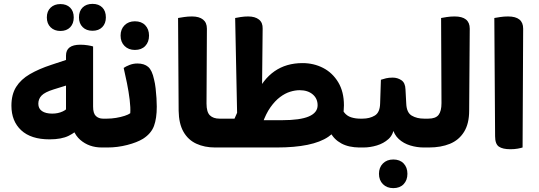

<svg xmlns="http://www.w3.org/2000/svg" viewBox="-20 -762 2787 992"><path d="M343 -165 392 -103Q372 -79 335 -60.5Q298 -42 236 -42Q140 -42 89.5 -89Q39 -136 39 -216Q39 -274 63.5 -313Q88 -352 134.5 -379Q181 -406 245 -427L344 -460V-327L257 -300Q212 -286 195 -268.5Q178 -251 178 -226Q178 -201 197 -188Q216 -175 250 -175Q280 -175 304.5 -186.5Q329 -198 333 -214L321 -152V-475Q321 -531 395 -531Q415 -531 433.5 -528Q452 -525 461 -522V-211Q461 -176 475.5 -162.5Q490 -149 512 -149H527V0H506Q440 0 394.5 -39.5Q349 -79 343 -165ZM527 0V-149Q535 -136 539.5 -117.5Q544 -99 544 -75Q544 -51 539.5 -32Q535 -13 527 0ZM292 -602Q261 -602 241.5 -621Q222 -640 222 -672Q222 -704 241.5 -722.5Q261 -741 292 -741Q324 -741 342.5 -722.5Q361 -704 361 -672Q361 -640 342.5 -621Q324 -602 292 -602ZM458 -603Q426 -603 407 -622Q388 -641 388 -672Q388 -705 407 -723.5Q426 -742 458 -742Q490 -742 508.5 -723.5Q527 -705 527 -672Q527 -641 508.5 -622Q490 -603 458 -603Z M511 0V-149H533Q556 -149 580 -153Q604 -157 624 -163.5Q644 -170 653 -177Q655 -205 650 -246.5Q645 -288 636 -332.5Q627 -377 619 -411Q630 -419 649.5 -426.5Q669 -434 690 -434Q725 -434 745.5 -416.5Q766 -399 776 -351Q781 -332 784 -306Q787 -280 788.5 -255Q790 -230 790 -211Q790 -150 775.5 -111Q761 -72 719 -45Q688 -26 637.5 -13Q587 0 536 0ZM677 -504Q644 -504 623.5 -524.5Q603 -545 603 -578Q603 -611 623.5 -631.5Q644 -652 677 -652Q711 -652 730.5 -631.5Q750 -611 750 -578Q750 -545 730.5 -524.5Q711 -504 677 -504Z M1049 -614 1047 -227Q1047 -183 1064.5 -166Q1082 -149 1114 -149H1131V0H1091Q1037 0 994.5 -19.5Q952 -39 928 -81Q904 -123 903 -190L900 -669Q911 -671 931 -674Q951 -677 972 -677Q1009 -677 1029 -661Q1049 -645 1049 -614ZM1131 0V-149Q1139 -135 1143.5 -117Q1148 -99 1148 -75Q1148 -51 1143.5 -31.5Q1139 -12 1131 0Z M1839 0Q1782 0 1743.5 -21Q1705 -42 1686.5 -79Q1668 -116 1667 -164L1744 -235Q1744 -200 1758 -181.5Q1772 -163 1794 -156Q1816 -149 1840 -149H1845V0ZM1845 0V-149Q1853 -136 1857.5 -117.5Q1862 -99 1862 -75Q1862 -51 1857.5 -32Q1853 -13 1845 0ZM1437 -141Q1531 -141 1576 -160.5Q1621 -180 1621 -218Q1621 -253 1595.5 -274.5Q1570 -296 1528 -296Q1505 -296 1479 -288Q1453 -280 1427 -260.5Q1401 -241 1377.5 -208Q1354 -175 1336 -124L1178 -118L1219 -211L1302 -270Q1338 -352 1398.5 -394Q1459 -436 1543 -436Q1601 -436 1649.5 -411Q1698 -386 1727.5 -337Q1757 -288 1757 -218Q1757 -110 1676 -55Q1595 0 1410 0Q1373 0 1334.5 0Q1296 0 1258.5 0Q1221 0 1184.5 0Q1148 0 1115 0V-149H1252L1301 -141Q1332 -141 1366.5 -141Q1401 -141 1437 -141ZM1207 -82 1195 -669Q1204 -671 1223.5 -674Q1243 -677 1262 -677Q1298 -677 1318 -661Q1338 -645 1337 -614L1332 -121Z M1829 0V-149H1853Q1890 -149 1916.5 -165Q1943 -181 1944 -228L1948 -350Q1960 -354 1974.5 -357.5Q1989 -361 2009 -361Q2034 -361 2054 -347.5Q2074 -334 2075 -300L2079 -226Q2081 -180 2107.5 -164.5Q2134 -149 2171 -149H2192V0H2169Q2134 0 2099.5 -10.5Q2065 -21 2040.5 -43.5Q2016 -66 2007 -103L2016 -104Q2012 -66 1987 -43.5Q1962 -21 1927 -10.5Q1892 0 1858 0ZM2192 0V-149Q2200 -136 2204.5 -117.5Q2209 -99 2209 -75Q2209 -51 2204.5 -32Q2200 -13 2192 0ZM2012 210Q1979 210 1958.5 189.5Q1938 169 1938 136Q1938 103 1958.5 82.5Q1979 62 2012 62Q2046 62 2065.5 82.5Q2085 103 2085 136Q2085 169 2065.5 189.5Q2046 210 2012 210Z M2176 0V-149H2193Q2231 -149 2246 -168.5Q2261 -188 2261 -229L2259 -669Q2269 -671 2288.5 -674Q2308 -677 2329 -677Q2407 -677 2407 -614L2404 -190Q2404 -123 2377.5 -80.5Q2351 -38 2304.5 -19Q2258 0 2196 0Z M2617 9Q2577 9 2557.5 -4.5Q2538 -18 2538 -58L2534 -669Q2545 -671 2564.5 -674Q2584 -677 2605 -677Q2683 -677 2683 -614L2680 0Q2671 3 2654.5 6Q2638 9 2617 9Z"/></svg>

Font: Baloo Bhaijaan 2
Style: Bold
Weight: 700
Designer: Sanskriti Dholi, Noopur Datye and Ek Type
Foundry: Ek Type
Version: Version 1.701